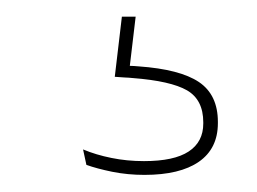

<svg xmlns="http://www.w3.org/2000/svg" viewBox="-20 -21 308 230"><path d="M142.5 -1 134.5 66.5 123.5 57Q126.5 57.5 133.8 57.8Q141 58 146 58.5Q195.5 62 218.2 77.2Q241 92.5 241 125V126.5Q241 157 218.2 172.8Q195.5 188.5 153 188.5Q133 188.5 114.5 184.8Q96 181 83.5 176.5L79.5 158Q95 164.5 113.5 168.2Q132 172 152.5 172Q188.5 172 206 160.5Q223.5 149 223.5 127V125.5Q223.5 98.5 204 87.2Q184.5 76 139 72.5Q134.5 72 129 71.8Q123.5 71.5 117.5 71L126 -1Z"/></svg>

Font: Anek Gujarati Thin
Style: Regular
Weight: 250
Version: Version 1.003